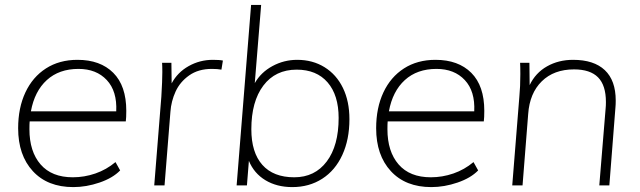

<svg xmlns="http://www.w3.org/2000/svg" viewBox="-20 -756 2611 783"><path d="M101 -261Q100 -251 100 -229Q100 -138 145.5 -85.5Q191 -33 277 -33Q324 -33 369 -48.5Q414 -64 451 -95L470 -61Q440 -30 386 -11.5Q332 7 279 7Q174 7 114 -58Q54 -123 54 -233Q54 -316 83.5 -379Q113 -442 167.5 -477Q222 -512 296 -512Q389 -512 442 -459Q495 -406 495 -304Q495 -276 493 -261ZM106 -302H454Q458 -384 415.5 -429.5Q373 -475 300 -475Q221 -475 171 -429.5Q121 -384 106 -302Z M889 -509 883 -472Q867 -475 844 -475Q789 -475 751.5 -448.5Q714 -422 696 -382.5Q678 -343 675 -300L651 0H609L638 -362Q642 -428 642 -462Q642 -487 641 -500H679L680 -416Q704 -461 749.5 -486.5Q795 -512 848 -512Q876 -512 889 -509Z M1405 -270Q1405 -187 1376 -124Q1347 -61 1294 -27Q1241 7 1172 7Q1109 7 1062.5 -21Q1016 -49 995 -100L987 0H945L1004 -736H1045L1019 -417Q1044 -461 1091 -486.5Q1138 -512 1192 -512Q1255 -512 1303.5 -482Q1352 -452 1378.5 -397.5Q1405 -343 1405 -270ZM1361 -275Q1361 -368 1316 -420Q1271 -472 1190 -472Q1103 -472 1054 -407Q1005 -342 1005 -229Q1005 -134 1050 -83.5Q1095 -33 1180 -33Q1264 -33 1312.5 -97.5Q1361 -162 1361 -275Z M1561 -261Q1560 -251 1560 -229Q1560 -138 1605.5 -85.5Q1651 -33 1737 -33Q1784 -33 1829 -48.5Q1874 -64 1911 -95L1930 -61Q1900 -30 1846 -11.5Q1792 7 1739 7Q1634 7 1574 -58Q1514 -123 1514 -233Q1514 -316 1543.5 -379Q1573 -442 1627.5 -477Q1682 -512 1756 -512Q1849 -512 1902 -459Q1955 -406 1955 -304Q1955 -276 1953 -261ZM1566 -302H1914Q1918 -384 1875.5 -429.5Q1833 -475 1760 -475Q1681 -475 1631 -429.5Q1581 -384 1566 -302Z M2491 -346Q2491 -329 2490 -320L2465 0H2424L2450 -316Q2451 -324 2451 -340Q2451 -408 2419 -440.5Q2387 -473 2321 -473Q2239 -473 2189.5 -424.5Q2140 -376 2134 -291L2111 0H2069L2098 -362Q2102 -403 2102 -454Q2102 -485 2101 -500H2139L2140 -409Q2164 -459 2211 -485.5Q2258 -512 2317 -512Q2402 -512 2446.5 -470Q2491 -428 2491 -346Z"/></svg>

Font: Muli ExtraLight
Style: Italic
Weight: 275
Italic angle: -4.541°
Designer: Vernon Adams
Foundry: Vernon Adams
Version: Version 2.001